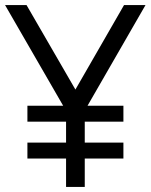

<svg xmlns="http://www.w3.org/2000/svg" viewBox="-20 -740 596 760"><path d="M241.5 -258.5V-175.5H88.5V-112.5H241.5V0H315.5V-112.5H468.5V-175.5H315.5V-258.5H468.5V-321.5H326.5L556 -720H471L278.5 -385.5L85 -720H0L230 -321.5H88.5V-258.5Z"/></svg>

Font: Vela Sans
Style: Regular
Weight: 400
Designer: Principal design: Mikhail Sharanda - project Manrope.
Design modification: Ravid Balaliev
Foundry: Mikhail Sharanda
Version: Version 1.001